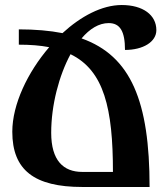

<svg xmlns="http://www.w3.org/2000/svg" viewBox="-20 -745 669 765"><path d="M576 0C576 -341 502 -522 305 -592C337 -630 374 -653 413 -653C458 -653 478 -621 478 -546C550 -546 603 -578 603 -625C603 -685 550 -725 465 -725C386 -725 302 -680 229 -613C178 -623 120 -628 55 -628V-567C100 -567 140 -564 176 -557C90 -457 29 -329 29 -220C29 -67 117 0 308 0ZM308 -60C232 -60 184 -106 184 -216C184 -326 215 -444 261 -529C395 -464 430 -312 430 -60Z"/></svg>

Font: Noto Serif Armenian ExtraCondensed ExtraBold
Style: Regular
Weight: 800
Width: 2
Designer: Monotype Design Team
Foundry: Monotype Imaging Inc.
Version: Version 2.008